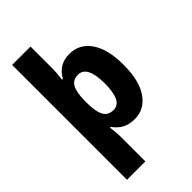

<svg xmlns="http://www.w3.org/2000/svg" viewBox="-295 -944 1182 1182"><g transform="rotate(-45 295.5 -353.0)"><path d="M552 -368Q552 -230 500.5 -156.5Q449 -83 365 -83Q315 -83 281 -102.5Q247 -122 226 -154H219Q222 -131 224 -108.5Q226 -86 226 -70V147H66V-853H226V-674Q226 -645 224 -618Q222 -591 219 -571H226Q248 -611 281.5 -631.5Q315 -652 364 -652Q449 -652 500.5 -579Q552 -506 552 -368ZM389 -369Q389 -524 310 -524Q265 -524 246 -489.5Q227 -455 226 -383V-363Q226 -289 245 -252Q264 -215 312 -215Q352 -215 370.5 -254.5Q389 -294 389 -369Z"/></g></svg>

Font: Noto Sans Telugu UI SemiCondensed ExtraBold
Style: Regular
Weight: 800
Width: 4
Designer: Jelle Bosma - Monotype Design Team
Foundry: Monotype Imaging Inc.
Version: Version 2.005; ttfautohint (v1.8.4.7-5d5b)